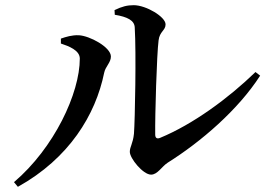

<svg xmlns="http://www.w3.org/2000/svg" viewBox="-20 -722 1040 741"><path d="M422 -683 423 -665C472 -657 499 -643 500 -616C506 -520 501 -258 497 -206C493 -167 481 -156 481 -136C481 -111 532 -48 563 -48C588 -48 604 -79 627 -94C756 -175 899 -298 984 -430L966 -444C861 -342 724 -242 598 -190C586 -185 579 -189 579 -203C578 -276 585 -513 592 -566C596 -601 619 -604 619 -628C619 -657 544 -702 496 -702C471 -702 451 -697 422 -683ZM215 -554C245 -544 288 -528 288 -496C288 -362 189 -151 34 -19L49 -1C247 -111 349 -279 382 -441C387 -466 408 -480 408 -504C408 -540 326 -584 284 -586C258 -587 235 -580 215 -573Z"/></svg>

Font: Noto Serif SC SemiBold
Style: Regular
Weight: 600
Designer: Ryoko NISHIZUKA 西塚涼子 (kana & ideographs); Frank Grießhammer (Latin, Greek & Cyrillic); Wenlong ZHANG 张文龙 (bopomofo); San
Foundry: Adobe
Version: Version 2.001;hotconv 1.1.0;makeotfexe 2.6.0